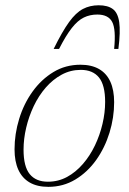

<svg xmlns="http://www.w3.org/2000/svg" viewBox="-20 -716 500 746"><path d="M292.5 -464.5Q335.5 -464.5 364.8 -447.8Q394 -431 408.8 -398.5Q423.5 -366 423.5 -319Q423.5 -259 405.5 -200.5Q387.5 -142 353.8 -94.5Q320 -47 272.8 -18.5Q225.5 10 168 10Q124.5 10 95.2 -7Q66 -24 51.2 -56.5Q36.5 -89 36.5 -135.5Q36.5 -195.5 54.5 -254.2Q72.5 -313 106.5 -360.2Q140.5 -407.5 187.5 -436Q234.5 -464.5 292.5 -464.5ZM166 -10Q206.5 -10 240.5 -28.5Q274.5 -47 302 -78.8Q329.5 -110.5 348.8 -150.8Q368 -191 378.2 -234.5Q388.5 -278 388.5 -320Q388.5 -385.5 364.5 -415Q340.5 -444.5 294 -444.5Q254 -444.5 219.8 -426Q185.5 -407.5 158 -376Q130.5 -344.5 111.2 -304Q92 -263.5 81.8 -220Q71.5 -176.5 71.5 -134.5Q71.5 -69 95.5 -39.5Q119.5 -10 166 -10ZM358 -659.5Q329.5 -659.5 305.8 -648Q282 -636.5 259 -607.2Q236 -578 209.5 -526H188.5Q222 -594 248.5 -630.5Q275 -667 302.2 -681.2Q329.5 -695.5 363.5 -695.5Q398.5 -695.5 418.2 -681Q438 -666.5 443.2 -629.8Q448.5 -593 440 -526H423.5Q431 -601.5 416 -630.5Q401 -659.5 358 -659.5Z"/></svg>

Font: Newsreader ExtraLight
Style: Italic
Weight: 250
Italic angle: -17°
Designer: Hugues Gentile
Foundry: Production Type
Version: Version 1.003